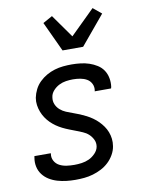

<svg xmlns="http://www.w3.org/2000/svg" viewBox="-87 -832 674 900"><g transform="rotate(-10 250.0 -381.5)"><path d="M199 8Q177 8 155.5 5.5Q134 3 113.5 -3Q93 -9 75 -20Q57 -31 44.5 -47.5Q32 -64 27.5 -85Q23 -106 27 -128L28 -135H106V-132Q103 -114 111.5 -98.5Q120 -83 135.5 -75Q151 -67 169 -64.5Q187 -62 206 -62Q223 -62 241 -64.5Q259 -67 275.5 -74.5Q292 -82 306 -96.5Q320 -111 323 -128Q326 -146 318.5 -161.5Q311 -177 299 -188Q287 -199 271.5 -205.5Q256 -212 240.5 -218Q225 -224 209.5 -230Q194 -236 179 -243.5Q164 -251 150.5 -260.5Q137 -270 125.5 -281.5Q114 -293 105 -306.5Q96 -320 90 -335.5Q84 -351 81.5 -368Q79 -385 82 -403Q86 -423 95.5 -442Q105 -461 120.5 -476Q136 -491 154.5 -501.5Q173 -512 193 -518Q213 -524 233.5 -526Q254 -528 274 -528Q295 -528 316.5 -525.5Q338 -523 357.5 -516.5Q377 -510 394.5 -499Q412 -488 423 -471.5Q434 -455 438 -434Q442 -413 439 -392L437 -385H359L360 -388Q363 -406 355.5 -421Q348 -436 334 -444Q320 -452 303 -455Q286 -458 268 -458Q252 -458 235 -455.5Q218 -453 202 -445Q186 -437 173.5 -423Q161 -409 159 -392Q156 -374 162.5 -358.5Q169 -343 181.5 -332Q194 -321 209.5 -314.5Q225 -308 241 -302.5Q257 -297 272.5 -290.5Q288 -284 302.5 -276.5Q317 -269 330.5 -259.5Q344 -250 355.5 -238.5Q367 -227 376.5 -213.5Q386 -200 392 -184.5Q398 -169 400 -152Q402 -135 399 -117Q396 -97 385 -77.5Q374 -58 358 -43Q342 -28 322.5 -18Q303 -8 282.5 -2Q262 4 241 6Q220 8 199 8ZM244 -600 178 -742 223 -767 301 -657 417 -771 457 -738 342 -600Z"/></g></svg>

Font: Iosevka Custom
Style: Italic
Weight: 400
Italic angle: -9°
Monospace: yes
Designer: Belleve Invis
Foundry: Belleve Invis
Version: Version 30.3.3; ttfautohint (v1.8.3)